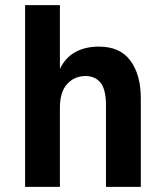

<svg xmlns="http://www.w3.org/2000/svg" viewBox="-20 -730 640 750"><path d="M78 0V-710H214V-461Q236 -506 275 -527Q314 -548 366 -548Q449 -548 489.5 -493Q530 -438 530 -346V0H394V-318Q394 -380 373 -406.5Q352 -433 314 -433Q271 -433 242.5 -402Q214 -371 214 -309V0Z"/></svg>

Font: Geist Mono
Style: Bold
Weight: 700
Monospace: yes
Designer: Basement.studio, Andrés Briganti, Mateo Zaragoza
Foundry: Basement.studio, Vercel, Andrés Briganti, Guido Ferreyra, Mateo Zaragoza
Version: Version 1.500; ttfautohint (v1.8.4.7-5d5b)